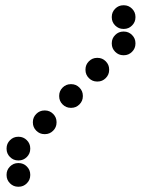

<svg xmlns="http://www.w3.org/2000/svg" viewBox="-20 -715 640 730"><path d="M449 -695Q431 -695 418 -682Q405 -669 405 -651V-649Q405 -631 418 -618Q431 -605 449 -605H451Q469 -605 482 -618Q495 -631 495 -649V-651Q495 -669 482 -682Q469 -695 451 -695ZM449 -595Q431 -595 418 -582Q405 -569 405 -551V-549Q405 -531 418 -518Q431 -505 449 -505H451Q469 -505 482 -518Q495 -531 495 -549V-551Q495 -569 482 -582Q469 -595 451 -595ZM349 -495Q331 -495 318 -482Q305 -469 305 -451V-449Q305 -431 318 -418Q331 -405 349 -405H351Q369 -405 382 -418Q395 -431 395 -449V-451Q395 -469 382 -482Q369 -495 351 -495ZM249 -395Q231 -395 218 -382Q205 -369 205 -351V-349Q205 -331 218 -318Q231 -305 249 -305H251Q269 -305 282 -318Q295 -331 295 -349V-351Q295 -369 282 -382Q269 -395 251 -395ZM149 -295Q131 -295 118 -282Q105 -269 105 -251V-249Q105 -231 118 -218Q131 -205 149 -205H151Q169 -205 182 -218Q195 -231 195 -249V-251Q195 -269 182 -282Q169 -295 151 -295ZM49 -195Q31 -195 18 -182Q5 -169 5 -151V-149Q5 -131 18 -118Q31 -105 49 -105H51Q69 -105 82 -118Q95 -131 95 -149V-151Q95 -169 82 -182Q69 -195 51 -195ZM49 -95Q31 -95 18 -82Q5 -69 5 -51V-49Q5 -31 18 -18Q31 -5 49 -5H51Q69 -5 82 -18Q95 -31 95 -49V-51Q95 -69 82 -82Q69 -95 51 -95Z"/></svg>

Font: Doto Black Rounded Black
Style: Regular
Weight: 900
Monospace: yes
Version: Version 1.000